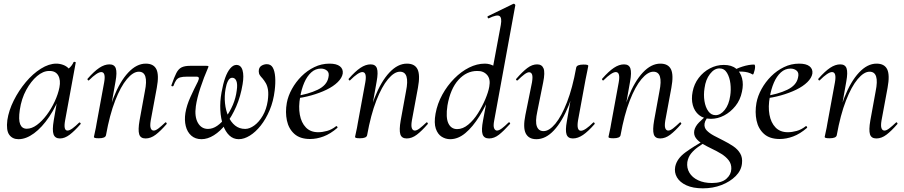

<svg xmlns="http://www.w3.org/2000/svg" viewBox="-20 -746 4930 1047"><path d="M81 13Q48 13 30.5 -11Q13 -35 20 -91Q28 -144 55 -198Q82 -252 120.5 -298Q159 -344 203 -371.5Q247 -399 287 -399Q306 -399 325 -392Q344 -385 357.5 -369.5Q371 -354 373 -328L325 -357Q339 -359 356 -373.5Q373 -388 381 -407Q383 -410 388.5 -408.5Q394 -407 393 -405L335 -89Q325 -34 348 -34Q359 -34 375.5 -46Q392 -58 411 -77Q414 -80 418 -76Q422 -72 419 -69Q387 -32 360 -11.5Q333 9 307 9Q280 9 272 -13.5Q264 -36 273 -89L297 -229L315 -246Q288 -168 248.5 -109.5Q209 -51 165.5 -19Q122 13 81 13ZM126 -44Q153 -44 181 -64.5Q209 -85 234.5 -119Q260 -153 278.5 -193Q297 -233 304 -269Q312 -309 297.5 -334.5Q283 -360 248 -359Q215 -359 182 -331Q149 -303 123 -255.5Q97 -208 88 -147Q80 -93 90 -68.5Q100 -44 126 -44Z M774 9Q746 9 739 -14Q732 -37 741 -89L770 -248Q792 -355 737 -355Q706 -355 672 -314.5Q638 -274 608 -197Q578 -120 558 -9L544 -10Q565 -127 599.5 -214.5Q634 -302 679.5 -350.5Q725 -399 775 -399Q818 -399 833 -368Q848 -337 835 -267L802 -89Q797 -59 802 -46.5Q807 -34 818 -34Q829 -34 844.5 -46Q860 -58 880 -77Q883 -81 887 -77Q891 -73 888 -69Q856 -32 829 -11.5Q802 9 774 9ZM519 8Q503 8 497.5 6Q492 4 492 1Q492 -2 497.5 -25Q503 -48 507 -74L548 -297Q558 -353 532 -353Q521 -353 504 -341.5Q487 -330 466 -309Q463 -305 459 -309.5Q455 -314 458 -317Q493 -357 521.5 -376Q550 -395 577 -395Q604 -395 611.5 -373Q619 -351 610 -302L558 -9Q555 8 519 8Z M1079 13Q1045 13 1023 -6.5Q1001 -26 993 -58.5Q985 -91 991 -130Q998 -172 1018.5 -217Q1039 -262 1059 -301Q1066 -316 1064 -322Q1062 -328 1051 -328H1001Q976 -328 962.5 -324Q949 -320 941 -309Q933 -298 926 -278Q924 -274 918.5 -275.5Q913 -277 915 -282Q930 -325 941.5 -347.5Q953 -370 970 -378.5Q987 -387 1016 -387H1106Q1115 -387 1116.5 -385Q1118 -383 1114 -375Q1092 -325 1073 -267.5Q1054 -210 1048 -167Q1040 -110 1059 -76.5Q1078 -43 1114 -43Q1140 -43 1164.5 -60Q1189 -77 1211.5 -107Q1234 -137 1250 -174.5Q1266 -212 1271 -253Q1276 -287 1269 -304.5Q1262 -322 1246 -322Q1232 -322 1223 -304Q1214 -286 1210 -261Q1203 -222 1207 -183Q1211 -144 1225 -112Q1239 -80 1262 -61.5Q1285 -43 1317 -43Q1341 -43 1367 -62Q1393 -81 1413 -115.5Q1433 -150 1440 -196Q1445 -233 1441.5 -255.5Q1438 -278 1429.5 -292.5Q1421 -307 1411 -319Q1403 -327 1397 -336Q1391 -345 1391 -357Q1391 -378 1405 -387Q1419 -396 1435 -396Q1457 -396 1467.5 -377.5Q1478 -359 1480.5 -326.5Q1483 -294 1478 -253Q1471 -194 1450.5 -145.5Q1430 -97 1402 -61.5Q1374 -26 1342.5 -6.5Q1311 13 1282 13Q1252 13 1230.5 -7.5Q1209 -28 1196.5 -63.5Q1184 -99 1181.5 -145.5Q1179 -192 1188 -242Q1196 -288 1208 -321.5Q1220 -355 1236 -373.5Q1252 -392 1269 -392Q1294 -392 1302.5 -363Q1311 -334 1303 -287Q1292 -220 1268 -165Q1244 -110 1212.5 -70Q1181 -30 1146.5 -8.5Q1112 13 1079 13Z M1671 12Q1616 12 1585 -16Q1554 -44 1544.5 -89Q1535 -134 1544 -185Q1551 -223 1572 -261Q1593 -299 1624 -330Q1655 -361 1694 -380Q1733 -399 1777 -399Q1815 -399 1833.5 -384.5Q1852 -370 1849 -345Q1845 -321 1821.5 -298Q1798 -275 1761 -257Q1724 -239 1678 -226Q1632 -213 1584 -208L1586 -221Q1661 -232 1712 -256.5Q1763 -281 1771 -324Q1777 -349 1763.5 -360.5Q1750 -372 1730 -372Q1700 -372 1677 -351Q1654 -330 1639 -295Q1624 -260 1617 -218Q1607 -164 1615 -120.5Q1623 -77 1648 -51Q1673 -25 1715 -25Q1738 -25 1763.5 -32Q1789 -39 1813 -58Q1815 -60 1818.5 -56Q1822 -52 1820 -49Q1782 -16 1744.5 -2Q1707 12 1671 12Z M2198 9Q2170 9 2163 -14Q2156 -37 2165 -89L2194 -248Q2216 -355 2161 -355Q2130 -355 2096 -314.5Q2062 -274 2032 -197Q2002 -120 1982 -9L1968 -10Q1989 -127 2023.5 -214.5Q2058 -302 2103.5 -350.5Q2149 -399 2199 -399Q2242 -399 2257 -368Q2272 -337 2259 -267L2226 -89Q2221 -59 2226 -46.5Q2231 -34 2242 -34Q2253 -34 2268.5 -46Q2284 -58 2304 -77Q2307 -81 2311 -77Q2315 -73 2312 -69Q2280 -32 2253 -11.5Q2226 9 2198 9ZM1943 8Q1927 8 1921.5 6Q1916 4 1916 1Q1916 -2 1921.5 -25Q1927 -48 1931 -74L1972 -297Q1982 -353 1956 -353Q1945 -353 1928 -341.5Q1911 -330 1890 -309Q1887 -305 1883 -309.5Q1879 -314 1882 -317Q1917 -357 1945.5 -376Q1974 -395 2001 -395Q2028 -395 2035.5 -373Q2043 -351 2034 -302L1982 -9Q1979 8 1943 8Z M2435 13Q2410 13 2388.5 -0.5Q2367 -14 2356.5 -44.5Q2346 -75 2355 -126Q2365 -181 2392 -230Q2419 -279 2457 -317.5Q2495 -356 2538 -377.5Q2581 -399 2624 -399Q2653 -399 2677.5 -383.5Q2702 -368 2705 -332L2661 -246Q2631 -171 2594.5 -112.5Q2558 -54 2518 -20.5Q2478 13 2435 13ZM2473 -42Q2504 -42 2533.5 -66.5Q2563 -91 2586.5 -128.5Q2610 -166 2626.5 -205Q2643 -244 2648 -273Q2656 -315 2636 -337.5Q2616 -360 2582 -359Q2524 -359 2480 -310.5Q2436 -262 2420 -171Q2410 -105 2425 -73.5Q2440 -42 2473 -42ZM2647 9Q2619 9 2611.5 -14Q2604 -37 2614 -89L2711 -610Q2718 -649 2704 -658.5Q2690 -668 2645 -646Q2641 -645 2639 -651Q2637 -657 2641 -658L2779 -725Q2783 -727 2787 -723Q2791 -719 2790 -717L2675 -89Q2669 -59 2674.5 -46.5Q2680 -34 2690 -34Q2701 -34 2717 -46Q2733 -58 2752 -77Q2756 -81 2760 -77Q2764 -73 2760 -69Q2727 -32 2701 -11.5Q2675 9 2647 9Z M2905 13Q2863 13 2847 -18.5Q2831 -50 2845 -119L2881 -297Q2886 -327 2881.5 -339.5Q2877 -352 2865 -352Q2855 -352 2839 -340Q2823 -328 2804 -309Q2800 -305 2796 -309Q2792 -313 2796 -317Q2829 -355 2855.5 -375Q2882 -395 2909 -395Q2935 -395 2944 -373Q2953 -351 2942 -297L2910 -138Q2898 -83 2907.5 -57Q2917 -31 2944 -31Q2975 -31 3008.5 -71.5Q3042 -112 3072 -189Q3102 -266 3122 -377L3136 -376Q3117 -259 3081.5 -171.5Q3046 -84 3001 -35.5Q2956 13 2905 13ZM3104 9Q3077 9 3069.5 -13Q3062 -35 3071 -84L3122 -377Q3125 -394 3162 -394Q3178 -394 3183 -392Q3188 -390 3188 -387Q3188 -384 3183 -361Q3178 -338 3173 -312L3132 -89Q3123 -33 3148 -33Q3159 -33 3176 -44.5Q3193 -56 3214 -77Q3217 -81 3221 -76.5Q3225 -72 3222 -69Q3187 -29 3159 -10Q3131 9 3104 9Z M3580 9Q3552 9 3545 -14Q3538 -37 3547 -89L3576 -248Q3598 -355 3543 -355Q3512 -355 3478 -314.5Q3444 -274 3414 -197Q3384 -120 3364 -9L3350 -10Q3371 -127 3405.5 -214.5Q3440 -302 3485.5 -350.5Q3531 -399 3581 -399Q3624 -399 3639 -368Q3654 -337 3641 -267L3608 -89Q3603 -59 3608 -46.5Q3613 -34 3624 -34Q3635 -34 3650.5 -46Q3666 -58 3686 -77Q3689 -81 3693 -77Q3697 -73 3694 -69Q3662 -32 3635 -11.5Q3608 9 3580 9ZM3325 8Q3309 8 3303.5 6Q3298 4 3298 1Q3298 -2 3303.5 -25Q3309 -48 3313 -74L3354 -297Q3364 -353 3338 -353Q3327 -353 3310 -341.5Q3293 -330 3272 -309Q3269 -305 3265 -309.5Q3261 -314 3264 -317Q3299 -357 3327.5 -376Q3356 -395 3383 -395Q3410 -395 3417.5 -373Q3425 -351 3416 -302L3364 -9Q3361 8 3325 8Z M3813 281Q3759 281 3723 264.5Q3687 248 3671.5 221Q3656 194 3662 163Q3671 119 3717.5 85Q3764 51 3825 18L3832 26Q3810 39 3787.5 55Q3765 71 3749 90.5Q3733 110 3728 138Q3724 170 3739.5 196Q3755 222 3787 237Q3819 252 3862 252Q3915 252 3941 229Q3967 206 3968 175Q3969 148 3953.5 128Q3938 108 3913.5 93Q3889 78 3861.5 65Q3834 52 3810.5 38Q3787 24 3774.5 6.5Q3762 -11 3766 -34Q3771 -57 3791.5 -78Q3812 -99 3842 -123L3852 -115Q3841 -110 3832.5 -97.5Q3824 -85 3822 -72Q3819 -50 3834 -34.5Q3849 -19 3873.5 -6Q3898 7 3926 21Q3954 35 3978.5 51.5Q4003 68 4016.5 91Q4030 114 4026 146Q4022 184 3991.5 214.5Q3961 245 3914.5 263Q3868 281 3813 281ZM3857 -98Q3817 -98 3792 -118.5Q3767 -139 3758 -172.5Q3749 -206 3757 -246Q3765 -288 3790 -321Q3815 -354 3851 -373Q3887 -392 3927 -392Q3969 -392 3993.5 -372Q4018 -352 4026.5 -319Q4035 -286 4026 -246Q4017 -201 3990.5 -168Q3964 -135 3929 -116.5Q3894 -98 3857 -98ZM3882 -118Q3909 -118 3932 -146.5Q3955 -175 3962 -224Q3967 -256 3963 -290Q3959 -324 3944.5 -348.5Q3930 -373 3903 -373Q3875 -373 3851.5 -342.5Q3828 -312 3822 -266Q3816 -229 3821.5 -195Q3827 -161 3842.5 -139.5Q3858 -118 3882 -118ZM3965 -346 3964 -353Q3994 -372 4029 -383Q4064 -394 4092 -394Q4097 -394 4097.5 -385Q4098 -376 4095.5 -365Q4093 -354 4090 -346Q4087 -338 4084 -340Q4061 -354 4027.5 -355.5Q3994 -357 3965 -346Z M4232 12Q4177 12 4146 -16Q4115 -44 4105.5 -89Q4096 -134 4105 -185Q4112 -223 4133 -261Q4154 -299 4185 -330Q4216 -361 4255 -380Q4294 -399 4338 -399Q4376 -399 4394.5 -384.5Q4413 -370 4410 -345Q4406 -321 4382.5 -298Q4359 -275 4322 -257Q4285 -239 4239 -226Q4193 -213 4145 -208L4147 -221Q4222 -232 4273 -256.5Q4324 -281 4332 -324Q4338 -349 4324.5 -360.5Q4311 -372 4291 -372Q4261 -372 4238 -351Q4215 -330 4200 -295Q4185 -260 4178 -218Q4168 -164 4176 -120.5Q4184 -77 4209 -51Q4234 -25 4276 -25Q4299 -25 4324.5 -32Q4350 -39 4374 -58Q4376 -60 4379.5 -56Q4383 -52 4381 -49Q4343 -16 4305.5 -2Q4268 12 4232 12Z M4759 9Q4731 9 4724 -14Q4717 -37 4726 -89L4755 -248Q4777 -355 4722 -355Q4691 -355 4657 -314.5Q4623 -274 4593 -197Q4563 -120 4543 -9L4529 -10Q4550 -127 4584.5 -214.5Q4619 -302 4664.5 -350.5Q4710 -399 4760 -399Q4803 -399 4818 -368Q4833 -337 4820 -267L4787 -89Q4782 -59 4787 -46.5Q4792 -34 4803 -34Q4814 -34 4829.5 -46Q4845 -58 4865 -77Q4868 -81 4872 -77Q4876 -73 4873 -69Q4841 -32 4814 -11.5Q4787 9 4759 9ZM4504 8Q4488 8 4482.5 6Q4477 4 4477 1Q4477 -2 4482.5 -25Q4488 -48 4492 -74L4533 -297Q4543 -353 4517 -353Q4506 -353 4489 -341.5Q4472 -330 4451 -309Q4448 -305 4444 -309.5Q4440 -314 4443 -317Q4478 -357 4506.5 -376Q4535 -395 4562 -395Q4589 -395 4596.5 -373Q4604 -351 4595 -302L4543 -9Q4540 8 4504 8Z"/></svg>

Font: Cormorant Light Medium
Style: Italic
Weight: 500
Italic angle: -10°
Version: Version 4.000